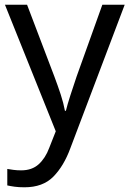

<svg xmlns="http://www.w3.org/2000/svg" viewBox="-20 -556 550 816"><path d="M1 -536H95L211 -231Q226 -191 238 -154.5Q250 -118 256 -85H260Q266 -110 279 -150.5Q292 -191 306 -232L415 -536H510L279 74Q251 150 206.5 195Q162 240 84 240Q60 240 42 237.5Q24 235 11 232V162Q22 164 37.5 166Q53 168 70 168Q116 168 144.5 142Q173 116 189 73L217 2Z"/></svg>

Font: Noto Sans Gunjala Gondi Semibold
Style: Regular
Weight: 600
Designer: Ek Type
Foundry: Ek Type
Version: Version 1.004; ttfautohint (v1.8.4.7-5d5b)